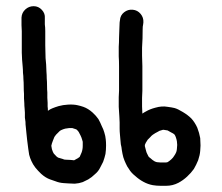

<svg xmlns="http://www.w3.org/2000/svg" viewBox="-20 -504 722 624"><path d="M450.8 -33.1Q450.8 -30.2 450.8 -28.8Q452.8 -21.1 454.7 -13.9Q456.1 -8.2 458 -4.8Q460 -1 462.8 4.8Q464.7 7.2 470 11Q474.8 15.8 482 20.1Q485.9 22.1 489.7 23Q495.9 24 500.7 24Q508.9 24 519.9 24Q521.8 24 524.7 23Q530.9 19.2 536.9 13.7Q542.9 8.2 545.8 2.9Q550.1 -2.9 553 -10.1Q554.9 -16.8 554.9 -20.1Q555.9 -26.9 555.9 -33.1Q555.9 -36 554.9 -45.1Q554 -50.8 551.1 -59Q548.7 -65.2 546.8 -67.1Q543.9 -70 535.7 -73.9Q529 -78.2 524.7 -80.1Q520.9 -81.1 512.7 -82Q510.8 -83 506 -81.1Q496.9 -79.1 493 -75.8Q484.9 -71.9 476.7 -66.2Q471.9 -62.8 468.1 -58Q462.8 -53.2 460 -49.9Q457.1 -45.1 453.7 -39.8ZM442.7 -134.8Q448.9 -139.1 454.7 -142Q466.7 -149.2 484.9 -154Q506 -160.2 524.7 -156.8Q539.1 -154.9 546.8 -153Q557.8 -150.1 574.1 -140Q590.9 -130 601.9 -118.9Q612.9 -107 621.1 -89.2Q627.8 -71.9 630.7 -55.2Q631.7 -39.8 631.7 -31.2Q631.7 -23 630.7 -13.9Q629.7 0 624 16.8Q617.7 32.1 610.1 45.1Q601 58 588 70Q575.1 82 559.7 90.2Q541 99.8 520.9 99.8Q508.9 99.8 500.7 99.8Q488.7 99.8 476.7 97.8Q460.9 95 446 86.8Q431.7 79.1 419.7 68.1Q405.8 57.1 399 45.1Q392.8 36.9 389 27.8Q384.7 19.2 380.8 7.2Q377.9 -3.8 376 -15.8Q375.1 -25.9 372.7 -35Q371.7 -43.2 371.2 -51.1Q370.7 -59 369.8 -67.1Q368.8 -77.2 368.8 -86.8Q368.8 -95.9 368.8 -106Q368.8 -115.1 367.9 -125.2Q366.9 -137.2 365.9 -156.8Q365.9 -176 365.9 -188Q366.9 -199 366.9 -209.1V-232.1Q366.9 -245.1 366.9 -258Q366.9 -270 366.9 -287.8Q366.9 -307 365.9 -320.9Q365.9 -336.2 365.9 -352Q366.9 -365.9 366.9 -380.8Q367.9 -396.2 367.9 -409.1Q368.8 -423 368.8 -431.2L369.8 -437.9Q370.7 -454.2 383.2 -464Q395.7 -473.9 411.3 -472.4Q426.9 -471 436.9 -459Q447 -447 446 -431.2L445.1 -424Q443.6 -419.2 443.6 -407.2Q443.6 -393.8 443.2 -378.9Q442.7 -364 441.7 -349.2Q441.7 -334.8 441.7 -322.8Q441.7 -308.9 442.7 -289.2Q442.7 -269.1 442.7 -256.1Q442.7 -243.2 442.7 -232.1V-209.1Q442.7 -198.1 441.7 -186.1Q441.7 -176 441.7 -157.8Q442.7 -143.9 442.7 -134.8ZM146.8 -30.2Q147.7 -24.9 148.7 -19.2Q150.1 -13.9 152 -10.1Q153 -8.2 154.9 -4.8Q158.8 -1 164 4.8L168.8 8.2Q177 11 184.7 12.9Q188 14.9 191.8 14.9Q201 14.9 210.1 15.8Q215.8 16.8 219.7 16.8Q221.1 16.8 221.1 16.8Q224.9 14.9 229.7 12Q234.1 10.1 236.9 7.2Q237.9 6.2 238.8 6.2Q241.7 0 245.1 -8.2Q247 -12.9 248 -19.2Q248.9 -24 248.9 -30.2Q248.9 -37.9 248.9 -43.2Q248 -46 247 -49.9Q245.1 -57.1 241.7 -63.8Q238.8 -70 236 -74.8Q234.1 -78.2 228.8 -83Q227.8 -83.9 226.9 -83.9Q221.1 -85.9 214.9 -87.8Q212 -87.8 204.8 -87.8Q196.6 -86.8 191.8 -85.9Q184.7 -83.9 180.8 -82Q177.9 -81.1 174.1 -78.2Q167.9 -71.9 162.1 -66.2Q158.8 -61.9 156.8 -59Q154 -53.2 152 -47Q150.1 -42.2 148.7 -37.9ZM135.7 -143.9Q142.9 -149.2 150.1 -152Q159.7 -155.9 170.7 -159.2Q184.7 -163.1 201 -164Q218.7 -165 231.7 -162.1Q240.8 -160.2 250.8 -156.8Q266.7 -151.1 281.1 -138.1Q292.1 -128.1 299.8 -117Q306 -106 310.8 -94Q316.1 -83.9 318.9 -73.9Q322.8 -61.9 323.7 -50.8Q324.7 -43.2 324.7 -31.2Q324.7 -16.8 322.8 -3.8Q319.9 9.1 315.1 22.1Q309.8 33.1 306 39.8Q299.8 53.2 287.8 62.8Q278.7 71.9 266.7 79.1Q257.1 83.9 248.9 87.8Q236.9 92.1 223 93Q212.9 93 201.9 92.1Q193.8 91.1 187.1 91.1Q172.7 90.2 159.7 84.9Q152 82 142.9 79.1Q128.1 73.9 113.7 60.9Q103.1 50.8 95 40.8Q86.8 30.2 82 19.2Q77.7 10.1 74.8 -1Q72.9 -11 71.9 -20.1Q71 -27.8 70 -35Q69.1 -42.2 68.1 -49.9Q66.7 -59 65.7 -72.9Q64.7 -85.9 63.8 -92.1Q62.8 -98.8 62.8 -107.9Q61.9 -116.1 60.9 -121.8Q60.9 -130 60.9 -138.1Q60 -144.8 60 -151.1Q59 -160.2 59 -168.8Q59 -175.1 58 -184.2Q58 -190.9 58 -199Q57.1 -209.1 57.1 -223Q57.1 -236.9 56.1 -247Q56.1 -257.1 54.7 -267.1Q54.7 -277.2 53.7 -287.8Q52.8 -298.8 51.8 -309.8Q51.8 -320.9 50.8 -332.9Q50.8 -345.8 50.8 -356.8Q50.8 -367.9 50.8 -379.9Q50.8 -390.9 50.8 -402.9Q50.8 -412.9 49.9 -422.1Q49.9 -432.1 49.9 -440.8V-447Q50.8 -462.8 62.4 -473.4Q73.9 -483.9 89.4 -483.9Q105 -483.9 116.1 -471.9Q127.1 -460 125.7 -445.1V-437.9Q125.7 -433.1 125.7 -424.9Q127.1 -414.9 127.1 -402.9Q127.1 -391.8 127.1 -379.9Q127.1 -367.9 127.1 -356.8Q127.1 -346.8 127.6 -336Q128.1 -325.2 128.1 -315.1Q129 -305 130 -294Q130.9 -282 130.9 -271.9Q131.9 -260 131.9 -248.9Q132.9 -238.8 132.9 -224.9Q132.9 -212 133.8 -203.8Q133.8 -195.2 133.8 -186.1Q134.8 -174.1 134.8 -169.8Q134.8 -164 134.8 -157.8Q135.7 -152 135.7 -143.9Z"/></svg>

Font: Namteng
Style: Regular
Weight: 400
Designer: Khon Soe Zaw Thu
Foundry: MPUA
Version: Version 1.03 June 17, 2016